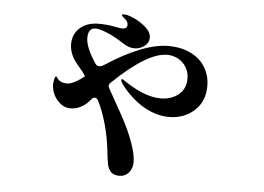

<svg xmlns="http://www.w3.org/2000/svg" viewBox="-49 -672 1098 799"><g transform="rotate(5 500.0 -272.5)"><path d="M809 -341Q809 -276 766 -237.5Q723 -199 661 -199Q608 -199 555.5 -229Q503 -259 459 -316Q450 -329 450 -335Q450 -339 453 -339Q456 -339 462.5 -334Q469 -329 473 -327Q556 -273 619 -273Q663 -273 693.5 -297Q724 -321 724 -364Q724 -404 697 -430Q670 -456 631 -456Q549 -456 409 -322Q400 -315 400 -306Q400 -301 405 -293L467 -182Q499 -122 515 -75Q531 -28 531 0Q531 28 515.5 45.5Q500 63 477 63Q453 63 441.5 51Q430 39 426 20.5Q422 2 418 -37Q405 -151 362 -240Q356 -252 347 -252Q339 -252 333 -244L324 -234Q311 -219 291 -209Q271 -199 250 -199Q217 -199 193 -228Q169 -257 169 -294Q169 -303 173 -319Q175 -326 179 -326Q181 -326 184 -321Q196 -301 226 -301Q249 -301 285 -327L298 -337Q299 -338 287 -354L263 -383Q229 -423 229 -466Q229 -508 258.5 -534Q288 -560 337 -560Q374 -560 406 -553Q428 -549 436 -549Q456 -549 456 -566Q456 -579 444 -589Q439 -594 434 -597.5Q429 -601 429 -603Q429 -608 438 -608Q451 -608 473 -599Q504 -586 528.5 -565Q553 -544 553 -520Q553 -499 534 -485Q515 -471 493 -471Q470 -471 447 -486Q409 -511 376 -525Q343 -539 325 -539Q294 -539 294 -497Q294 -458 338 -392Q344 -384 354 -384Q362 -384 375 -392Q448 -440 514 -466.5Q580 -493 633 -493Q689 -493 729 -472.5Q769 -452 789 -417.5Q809 -383 809 -341Z"/></g></svg>

Font: Shippori Mincho B1 ExtraBold
Style: Regular
Weight: 800
Designer: FONTDASU
Foundry: FONTDASU / Google Inc. / but / Adobe
Version: Version 3.110; ttfautohint (v1.8.3)